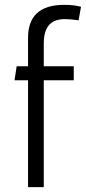

<svg xmlns="http://www.w3.org/2000/svg" viewBox="-20 -774 355 794"><path d="M96 -618Q96 -754 246 -754Q285 -754 315 -746L305 -690Q271 -695 247.5 -695Q224 -695 205 -687Q161 -667 161 -595V-500H285V-442H161V0H96V-442H40L49 -500H96Z"/></svg>

Font: Antic
Style: Regular
Weight: 400
Version: Version 1.0002